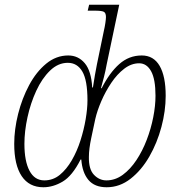

<svg xmlns="http://www.w3.org/2000/svg" viewBox="-20 -780 754 810"><path d="M163 10Q103 10 71.5 -37Q40 -84 40 -173Q40 -234 56.5 -299.5Q73 -365 103 -421Q133 -477 175 -511.5Q217 -546 268 -546Q310 -546 337.5 -513.5Q365 -481 369 -411H372Q376 -438 380.5 -463.5Q385 -489 389 -509L418 -649Q422 -666 424.5 -683Q427 -700 427 -708Q427 -726 417.5 -730.5Q408 -735 380 -735H350L356 -760H483L430 -508Q425 -480 418.5 -455Q412 -430 406 -408H409Q442 -473 483 -509.5Q524 -546 578 -546Q628 -546 653.5 -502Q679 -458 679 -376Q679 -312 661 -244.5Q643 -177 610 -119.5Q577 -62 531 -26Q485 10 430 10Q379 10 353 -21Q327 -52 323 -107H320Q285 -38 244.5 -14Q204 10 163 10ZM167 -19Q204 -19 232.5 -42.5Q261 -66 283 -104Q305 -142 319.5 -187.5Q334 -233 341.5 -277.5Q349 -322 349 -357Q349 -441 327.5 -478Q306 -515 266 -515Q225 -515 191 -482Q157 -449 133 -397Q109 -345 96 -285.5Q83 -226 83 -173Q83 -100 104.5 -59.5Q126 -19 167 -19ZM429 -19Q466 -19 498 -42.5Q530 -66 555.5 -104.5Q581 -143 599 -190Q617 -237 626.5 -285.5Q636 -334 636 -376Q636 -446 617.5 -479.5Q599 -513 567 -513Q534 -513 504 -490Q474 -467 449.5 -430.5Q425 -394 407.5 -353.5Q390 -313 382 -278L365 -198Q355 -151 355 -118Q354 -66 376.5 -42.5Q399 -19 429 -19Z"/></svg>

Font: Noto Serif SemiCondensed ExtraLight
Style: Italic
Weight: 200
Width: 4
Italic angle: -12°
Designer: Monotype Design Team
Foundry: Monotype Imaging Inc.
Version: Version 2.013